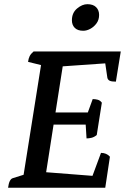

<svg xmlns="http://www.w3.org/2000/svg" viewBox="-20 -883 620 903"><path d="M18 0Q23 -40 40 -45L91 -61L173 -577L112 -592Q114 -608 119.5 -619Q125 -630 138 -641H548L525 -499Q504 -499 495.5 -503.5Q487 -508 485 -517L475 -585L275 -571L241 -354H393L416 -417Q428 -417 439.5 -414Q451 -411 459 -400L435 -248Q423 -238 410.5 -235Q398 -232 387 -232L383 -297H232L197 -73L415 -56L455 -164Q481 -164 497 -146L475 0ZM371.5 -738.3Q345.3 -738.3 331.7 -751.9Q318.2 -765.4 318.2 -787.7Q318.2 -822.6 342.4 -843Q366.6 -863.3 390.8 -863.3Q418 -863.3 432 -849.3Q446.1 -835.2 446.1 -812.9Q446.1 -789.7 434 -773.2Q421.9 -756.7 404.9 -747.5Q387.9 -738.3 371.5 -738.3Z"/></svg>

Font: Petrona SemiBold
Style: Italic
Weight: 600
Italic angle: -9°
Designer: Ringo R. Seeber
Foundry: Ringo R. Seeber
Version: Version 2.001; ttfautohint (v1.8.3)